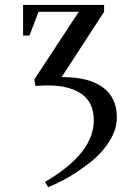

<svg xmlns="http://www.w3.org/2000/svg" viewBox="-20 -459 534 782"><path d="M74 -314V-439H404V-411L231 -145H235Q342 -145 399 -103Q456 -61 456 19Q456 68 425.5 116.5Q395 165 348.5 201.5Q302 238 257.5 263.5Q213 289 176 303L163 282Q362 166 362 32Q362 -42 312 -76.5Q262 -111 176 -111Q152 -111 124 -109L120 -136L301 -411H137L100 -314Z"/></svg>

Font: Dihjauti
Style: Bold
Weight: 700
Designer: T. Christopher White
Version: Version 3.0.0